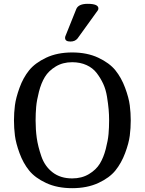

<svg xmlns="http://www.w3.org/2000/svg" viewBox="-20 -983 756 1003"><path d="M385 -782Q372 -766 348 -766Q320 -766 320 -785Q320 -791 322 -795L379 -937Q391 -963 438 -963Q494 -963 494 -939Q494 -933 491 -929ZM663 -354Q663 -314 658 -274.5Q653 -235 633.5 -183Q614 -131 583 -92.5Q552 -54 493.5 -27Q435 0 357 0Q279 0 221 -27Q163 -54 132 -92.5Q101 -131 82 -183Q63 -235 58 -274.5Q53 -314 53 -354Q53 -394 58 -433Q63 -472 82 -524.5Q101 -577 132 -615.5Q163 -654 221 -681.5Q279 -709 357 -709Q435 -709 493.5 -681.5Q552 -654 583 -615.5Q614 -577 633.5 -524.5Q653 -472 658 -432.5Q663 -393 663 -354ZM550 -354Q550 -384 547.5 -412Q545 -440 539 -477.5Q533 -515 519.5 -544.5Q506 -574 485.5 -601Q465 -628 432 -643Q399 -658 357 -658Q308 -658 271 -635.5Q234 -613 214.5 -581Q195 -549 183.5 -504Q172 -459 169 -425Q166 -391 166 -354Q166 -306 172 -262.5Q178 -219 196 -166.5Q214 -114 255 -82.5Q296 -51 357 -51Q407 -51 444.5 -73.5Q482 -96 501.5 -128Q521 -160 532.5 -204.5Q544 -249 547 -283Q550 -317 550 -354Z"/></svg>

Font: Marmelad
Style: Regular
Weight: 400
Designer: Manvel Shmavonyan
Foundry: Cyreal
Version: Version 1.001;PS 001.001;hotconv 1.0.88;makeotf.lib2.5.64775